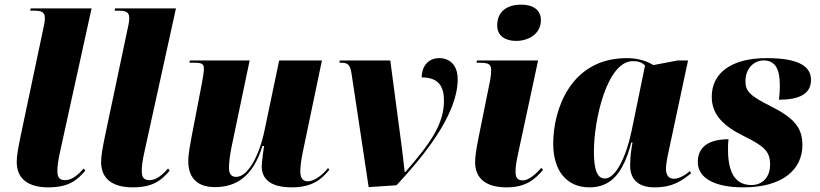

<svg xmlns="http://www.w3.org/2000/svg" viewBox="-20 -796 3528 826"><path d="M188 10C277 10 313 -22 347 -62L340 -71C319 -47 291 -21 261 -21C237 -21 227 -32 227 -58C226 -76 230 -106 239 -146L374 -760H112L110 -750H132C170 -750 173 -734 173 -716C173 -704 169 -684 165 -667L70 -217C57 -154 52 -124 52 -99C52 -26 102 10 188 10Z M551 10C640 10 676 -22 710 -62L703 -71C682 -47 654 -21 624 -21C600 -21 590 -32 590 -58C589 -76 593 -106 602 -146L737 -760H475L473 -750H495C533 -750 536 -734 536 -716C536 -704 532 -684 528 -667L433 -217C420 -154 415 -124 415 -99C415 -26 465 10 551 10Z M1236 10C1323 10 1364 -25 1397 -66L1391 -73C1369 -44 1332 -16 1304 -16C1283 -16 1272 -30 1272 -58C1272 -78 1275 -103 1281 -134L1365 -536H1181L1118 -235C1096 -128 1047 -35 996 -35C976 -35 965 -47 965 -74C965 -94 969 -131 977 -168L1054 -536H797L795 -526H819C854 -526 857 -517 857 -499C857 -488 855 -473 849 -440L805 -212C799 -178 790 -135 790 -103C790 -43 817 9 905 9C996 9 1069 -37 1109 -168H1116C1114 -158 1106 -96 1106 -81C1106 -34 1133 10 1236 10Z M1493 -475 1566 9 1686 1C1793 -114 1949 -298 1949 -455C1949 -518 1913 -546 1869 -546C1819 -546 1794 -506 1794 -463C1867 -463 1890 -424 1890 -363C1890 -260 1829 -177 1724 -56H1721C1717 -95 1712 -132 1707 -174L1659 -536H1442L1440 -526H1448C1478 -526 1487 -517 1493 -475Z M2200 -620C2255 -620 2307 -651 2307 -709C2307 -758 2267 -776 2223 -776C2170 -776 2119 -754 2119 -686C2119 -641 2155 -620 2200 -620ZM2160 10C2243 10 2282 -25 2316 -65L2309 -74C2288 -50 2256 -20 2229 -20C2206 -20 2198 -33 2198 -55C2197 -76 2202 -105 2211 -145L2295 -536H2032L2030 -526H2047C2085 -526 2093 -517 2093 -493C2093 -473 2089 -451 2084 -428L2040 -210C2027 -147 2024 -117 2024 -99C2024 -26 2073 10 2160 10Z M2516 10C2608 10 2661 -50 2696 -183H2701C2696 -152 2691 -126 2691 -83C2691 -21 2730 10 2795 10C2877 10 2914 -20 2953 -50L2948 -60C2931 -45 2903 -27 2879 -27C2859 -27 2845 -40 2845 -70C2845 -98 2858 -152 2863 -175L2940 -536H2896L2791 -516C2763 -533 2725 -546 2677 -546C2435 -546 2360 -325 2360 -178C2360 -61 2418 10 2516 10ZM2583 -28C2553 -28 2535 -56 2535 -144C2535 -280 2591 -533 2703 -533C2723 -533 2741 -529 2755 -514L2697 -232C2674 -121 2628 -28 2583 -28Z M3178 10C3350 10 3432 -69 3432 -172C3432 -246 3397 -288 3296 -339C3206 -384 3187 -403 3187 -447C3187 -502 3224 -536 3265 -536C3314 -536 3335 -501 3335 -428C3335 -410 3334 -390 3331 -367C3417 -367 3469 -391 3469 -452C3469 -503 3430 -546 3278 -546C3128 -546 3042 -483 3042 -380C3042 -304 3090 -255 3179 -211C3271 -166 3293 -143 3293 -87C3293 -35 3261 0 3213 0C3156 0 3112 -35 3112 -152C3112 -165 3112 -181 3114 -197C3032 -197 2982 -166 2982 -99C2982 -30 3054 10 3178 10Z"/></svg>

Font: Noto Serif Display SemiCondensed Black
Style: Italic
Weight: 900
Width: 4
Italic angle: -12°
Designer: Monotype Design Team
Foundry: Monotype Imaging Inc.
Version: Version 2.009